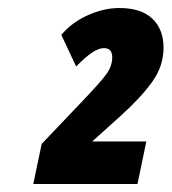

<svg xmlns="http://www.w3.org/2000/svg" viewBox="-20 -875 428 479"><path d="M84 -516 184 -621Q230 -669 245 -689.5Q260 -710 260 -732Q260 -755 239 -755Q214 -755 170 -709L133 -788Q159 -819 199 -837Q239 -855 278 -855Q332 -855 360 -828.5Q388 -802 388 -756Q388 -710 359.5 -670.5Q331 -631 281 -586L210 -522H345L323 -416H63Z"/></svg>

Font: Noto Sans UI CondBlack
Style: Italic
Weight: 900
Width: 3
Italic angle: -12°
Designer: Monotype Design Team
Foundry: Monotype Imaging Inc.
Version: Version 1.001